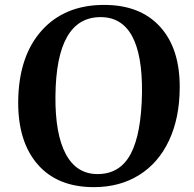

<svg xmlns="http://www.w3.org/2000/svg" viewBox="-20 -749 790 783"><path d="M54.2 -334Q55.7 -518.6 149.4 -623.8Q243.2 -729 404.8 -729Q551.8 -729 632.8 -639.9Q713.9 -550.8 712.9 -391.1Q712.4 -268.1 669.4 -176.3Q626.5 -84.5 547.4 -35.2Q468.3 14.2 362.8 14.2Q214.4 14.2 133.8 -78.4Q53.2 -170.9 54.2 -334ZM206.1 -356.9Q204.6 -202.6 248.3 -120.8Q292 -39.1 377.9 -39.1Q469.2 -39.1 512.9 -121.1Q556.6 -203.1 559.1 -372.1Q562 -679.2 390.1 -679.2Q209 -679.2 206.1 -356.9Z"/></svg>

Font: Literata SemiBold
Style: Italic
Weight: 650
Italic angle: -2.39999°
Designer: Latin by Veronika Burian and Jose Scaglione. Greek by Irene Vlachou. Cyrillic by Vera Evstafieva
Foundry: TypeTogether
Version: Version 3.021